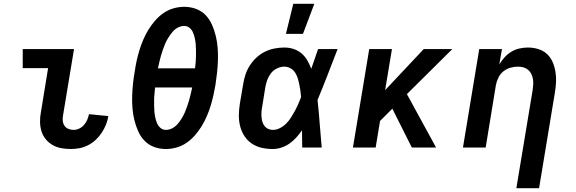

<svg xmlns="http://www.w3.org/2000/svg" viewBox="-20 -779 3040 1014"><path d="M354 8Q328 8 303.5 3.5Q279 -1 258 -13Q237 -25 221.5 -44Q206 -63 199 -86Q192 -109 191.5 -135Q191 -161 196 -186L234 -419H100V-520H371L313 -170Q310 -155 311.5 -140.5Q313 -126 320.5 -115Q328 -104 341 -98.5Q354 -93 368 -93Q384 -93 398.5 -100Q413 -107 423.5 -119Q434 -131 440.5 -146Q447 -161 450 -176L552 -166Q549 -144 540 -121.5Q531 -99 517.5 -78.5Q504 -58 486 -41Q468 -24 446 -12.5Q424 -1 400.5 3.5Q377 8 354 8Z M856 8Q823 8 793.5 -3Q764 -14 743 -36Q722 -58 709.5 -86.5Q697 -115 689.5 -145.5Q682 -176 679.5 -208Q677 -240 678 -272.5Q679 -305 682.5 -338Q686 -371 692 -404Q696 -432 702 -459.5Q708 -487 716.5 -514.5Q725 -542 736.5 -569Q748 -596 763.5 -621.5Q779 -647 799 -670Q819 -693 843.5 -710Q868 -727 896.5 -735Q925 -743 953 -743Q986 -743 1015.5 -732Q1045 -721 1066 -699Q1087 -677 1099.5 -648.5Q1112 -620 1119.5 -589.5Q1127 -559 1129.5 -527Q1132 -495 1131 -462.5Q1130 -430 1126.5 -397Q1123 -364 1118 -331Q1113 -303 1107 -275.5Q1101 -248 1092.5 -220.5Q1084 -193 1072.5 -166Q1061 -139 1045.5 -113.5Q1030 -88 1010 -65Q990 -42 965.5 -25Q941 -8 912.5 0Q884 8 856 8ZM814 -418H1010Q1012 -434 1013.5 -450.5Q1015 -467 1015 -483Q1015 -499 1015 -515Q1015 -531 1013.5 -547Q1012 -563 1008.5 -578.5Q1005 -594 999 -608Q993 -622 981 -632Q969 -642 953 -642Q936 -642 919.5 -633.5Q903 -625 891.5 -611Q880 -597 870 -581.5Q860 -566 853 -550Q846 -534 840.5 -517.5Q835 -501 830 -484.5Q825 -468 821.5 -451.5Q818 -435 814 -418ZM856 -93Q873 -93 889.5 -101.5Q906 -110 918 -124Q930 -138 939.5 -153.5Q949 -169 956 -185Q963 -201 968.5 -217.5Q974 -234 979 -250.5Q984 -267 987.5 -283.5Q991 -300 995 -317H799Q798 -301 796 -284.5Q794 -268 794 -252Q794 -236 794 -220Q794 -204 795.5 -188Q797 -172 800.5 -156.5Q804 -141 810 -127Q816 -113 828 -103Q840 -93 856 -93Z M1421 8Q1390 8 1361.5 1.5Q1333 -5 1309.5 -21Q1286 -37 1270.5 -61Q1255 -85 1248 -113.5Q1241 -142 1241.5 -172Q1242 -202 1247 -233L1264 -333Q1268 -359 1276 -384Q1284 -409 1299 -432.5Q1314 -456 1334.5 -475Q1355 -494 1379.5 -506Q1404 -518 1430 -523Q1456 -528 1482 -528Q1508 -528 1531.5 -520Q1555 -512 1573 -496.5Q1591 -481 1603 -460Q1615 -439 1624 -416Q1633 -442 1642 -468Q1651 -494 1660 -520H1763Q1737 -453 1711 -385.5Q1685 -318 1657 -251Q1664 -188 1668.5 -125.5Q1673 -63 1679 0H1576Q1576 -23 1575.5 -45.5Q1575 -68 1575 -91Q1561 -71 1545 -53Q1529 -35 1509 -21Q1489 -7 1466 0.5Q1443 8 1421 8ZM1421 -93Q1440 -93 1458.5 -102.5Q1477 -112 1491.5 -126.5Q1506 -141 1517 -158.5Q1528 -176 1537.5 -193.5Q1547 -211 1555 -229.5Q1563 -248 1570 -266Q1569 -283 1566.5 -300Q1564 -317 1560.5 -334Q1557 -351 1552 -367Q1547 -383 1538 -396.5Q1529 -410 1514 -418.5Q1499 -427 1482 -427Q1462 -427 1442.5 -417.5Q1423 -408 1410.5 -391.5Q1398 -375 1391 -355.5Q1384 -336 1381 -317L1365 -217Q1362 -203 1361 -189.5Q1360 -176 1361 -162.5Q1362 -149 1365.5 -136.5Q1369 -124 1376.5 -114Q1384 -104 1396 -98.5Q1408 -93 1421 -93ZM1490 -600 1529 -759H1640L1580 -600Z M2155 0 2052 -205 1987 -140 1964 0H1844L1930 -520H2050L2014 -303L2218 -520H2369L2129 -282L2283 0Z M2827 215H2707L2793 -303Q2795 -318 2796 -333Q2797 -348 2794.5 -362Q2792 -376 2786 -388.5Q2780 -401 2769.5 -410Q2759 -419 2745 -423Q2731 -427 2716 -427Q2696 -427 2676 -421.5Q2656 -416 2639 -402.5Q2622 -389 2612.5 -369.5Q2603 -350 2599 -330L2545 0H2425L2511 -520H2631L2617 -439Q2629 -459 2645 -476.5Q2661 -494 2681 -506Q2701 -518 2723.5 -523Q2746 -528 2767 -528Q2796 -528 2822.5 -520Q2849 -512 2868.5 -494Q2888 -476 2898.5 -451.5Q2909 -427 2913.5 -399.5Q2918 -372 2916.5 -344Q2915 -316 2910 -287Z"/></svg>

Font: Iosevka Extended
Style: Bold Italic
Weight: 700
Width: 7
Italic angle: -9°
Monospace: yes
Designer: Belleve Invis
Foundry: Belleve Invis
Version: Version 32.5.0; ttfautohint (v1.8.4)